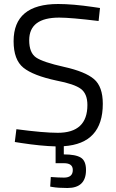

<svg xmlns="http://www.w3.org/2000/svg" viewBox="-20 -723 582 960"><path d="M410 127Q410 217 317 217Q271 217 242 212L231 210L234 162Q273 165 300 165Q344 165 344 127Q344 93 300 93H258V9Q184 7 86 -8L54 -13L62 -77Q198 -59 269 -59Q417 -59 417 -198Q417 -254 384.5 -278.5Q352 -303 263 -320Q146 -345 97 -384.5Q48 -424 48 -517Q48 -703 271 -703Q344 -703 446 -688L480 -683L473 -618Q334 -635 276 -635Q126 -635 126 -522Q126 -459 160.5 -435.5Q195 -412 300.5 -388.5Q406 -365 450 -327.5Q494 -290 494 -204Q494 -5 299 8V49Q358 49 384 65Q410 81 410 127Z"/></svg>

Font: Titillium Web[RUS by Daymarius]
Style: Regular
Weight: 400
Designer: Cyrillization by Daymarius
Foundry: Cyrillization by Daymarius
Version: Version 1.002 September 11, 2018